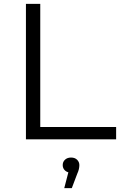

<svg xmlns="http://www.w3.org/2000/svg" viewBox="-20 -720 629 992"><path d="M114 0V-700H188V-64H580V0ZM312 252 340 144 347 172Q328 172 316 161Q304 150 304 133Q304 116 316 105Q328 94 347 94Q367 94 378.5 105.5Q390 117 390 133Q390 143 387.5 154Q385 165 379 178L351 252Z"/></svg>

Font: Montserrat Thin
Style: Regular
Weight: 400
Version: Version 9.000